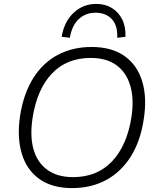

<svg xmlns="http://www.w3.org/2000/svg" viewBox="-20 -953 805 981"><path d="M83 -364Q101 -476 150 -554Q199 -632 275 -672.5Q351 -713 448 -713Q551 -713 616.5 -666.5Q682 -620 707 -536Q732 -452 714 -341Q697 -230 647.5 -152Q598 -74 522 -33Q446 8 348 8Q246 8 181 -38.5Q116 -85 91 -169Q66 -253 83 -364ZM147 -354Q132 -259 151 -191Q170 -123 221.5 -85.5Q273 -48 353 -48Q476 -48 552 -128Q628 -208 651 -351Q666 -445 646 -514Q626 -583 575 -620Q524 -657 444 -657Q321 -657 245.5 -577.5Q170 -498 147 -354ZM337 -760 295 -765Q308 -843 356.5 -888Q405 -933 472 -933Q517 -933 551 -912.5Q585 -892 604 -854.5Q623 -817 621 -765L579 -760Q582 -822 551.5 -855Q521 -888 469 -888Q417 -888 382 -855Q347 -822 337 -760Z"/></svg>

Font: Mulish ExtraLight Light
Style: Italic
Weight: 300
Italic angle: -9°
Version: Version 3.603